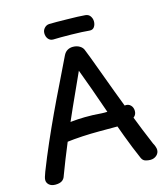

<svg xmlns="http://www.w3.org/2000/svg" viewBox="-139 -1074 1051 1200"><g transform="rotate(-15 386.5 -473.5)"><path d="M135 -26Q129 -5 113.5 5Q98 15 71 15Q45 15 30.5 2Q16 -11 16 -29Q16 -38 19.5 -49.5Q23 -61 30 -80Q64 -167 101 -251.5Q138 -336 177 -419.5Q216 -503 256.5 -585Q297 -667 336 -749Q346 -770 362 -779.5Q378 -789 398 -789Q423 -789 442 -777.5Q461 -766 467 -747Q472 -736 488 -693.5Q504 -651 527 -588.5Q550 -526 577 -453.5Q604 -381 632 -309Q660 -237 684.5 -176Q709 -115 726 -76Q732 -66 736.5 -53Q741 -40 741 -32Q741 -10 724.5 4.5Q708 19 684 19Q668 19 652 14Q636 9 628 -9Q595 -84 563 -170Q531 -256 501 -342.5Q471 -429 444 -504.5Q417 -580 396 -635Q347 -528 300.5 -424.5Q254 -321 212.5 -221.5Q171 -122 135 -26ZM152 -280Q152 -297 162.5 -307.5Q173 -318 187 -323.5Q201 -329 212 -331Q234 -336 270.5 -340Q307 -344 356 -345Q405 -346 466 -341Q482 -340 503 -341Q524 -342 546.5 -343.5Q569 -345 587.5 -347Q606 -349 617 -351Q640 -354 654.5 -339.5Q669 -325 669 -302Q669 -281 655.5 -268Q642 -255 620.5 -248Q599 -241 576 -238.5Q553 -236 534 -236Q477 -236 421.5 -236Q366 -236 311.5 -233Q257 -230 201 -223Q186 -222 169 -240Q152 -258 152 -280ZM292 -865Q272 -865 260 -880Q248 -895 248 -917Q248 -936 261 -950Q274 -964 292 -965Q310 -966 341.5 -965.5Q373 -965 408 -964.5Q443 -964 475 -963Q507 -962 525 -960Q546 -958 556.5 -942.5Q567 -927 567 -909Q567 -888 556.5 -873Q546 -858 525 -860Q507 -862 475.5 -863.5Q444 -865 408.5 -865.5Q373 -866 341.5 -866Q310 -866 292 -865Z"/></g></svg>

Font: Playpen Sans Medium
Style: Regular
Weight: 500
Designer: Laura Meseguer, Veronika Burian, José Scaglione
Foundry: TypeTogether
Version: Version 1.001